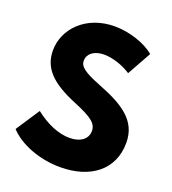

<svg xmlns="http://www.w3.org/2000/svg" viewBox="-140 -870 886 989"><g transform="rotate(20 302.5 -375.0)"><path d="M20 -91.8C77.7 -29.1 187.3 14.5 302.3 14.5C468.2 14.5 580.5 -71.8 580.5 -219.5C580.5 -342.3 487.7 -398.6 349.5 -452.7C256.4 -489.1 229.5 -511.4 229.5 -543.2C229.5 -579.1 261.8 -608.2 318.6 -608.2C366.8 -608.2 422.7 -588.6 466.4 -560.5L539.5 -691.8C491.4 -732.7 403.6 -763.6 320.5 -763.6C161.8 -763.6 62.3 -655 62.3 -539.1C62.3 -444.5 119.5 -381.8 260.5 -323.6C363.2 -281.4 393.2 -257.3 393.2 -215.9C393.2 -173.2 356.4 -143.6 295.9 -143.6C236.4 -143.6 168.6 -171.8 105.5 -221.8Z"/></g></svg>

Font: Spartan MB ExtBd
Style: Regular
Weight: 800
Designer: Matt Bailey, Mirko Velimirovic
Foundry: Matt Bailey
Version: Version 1.005